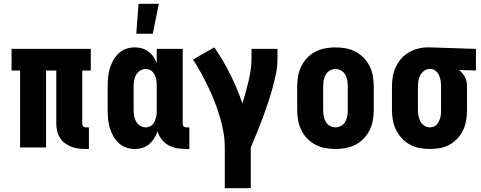

<svg xmlns="http://www.w3.org/2000/svg" viewBox="-20 -778 2540 1013"><path d="M431 8Q412 8 393 5.5Q374 3 356 -4Q338 -11 322.5 -22.5Q307 -34 296.5 -50.5Q286 -67 281.5 -85.5Q277 -104 277 -124V-406H223V0H86V-406H41V-520H459V-406H414V-124Q414 -116 419 -111Q424 -106 431 -106H449V8Z M699 -600 711 -758H818L786 -600ZM691 8Q667 8 644.5 0Q622 -8 605 -24.5Q588 -41 576.5 -62Q565 -83 558.5 -106Q552 -129 550 -152.5Q548 -176 548 -200V-320Q548 -344 550 -367.5Q552 -391 558.5 -414Q565 -437 576.5 -458Q588 -479 605 -495.5Q622 -512 644.5 -520Q667 -528 691 -528Q710 -528 728.5 -523Q747 -518 762.5 -506.5Q778 -495 789 -479Q800 -463 807 -446V-520H944V-124Q944 -116 949 -111Q954 -106 962 -106H979V8H962Q938 8 914 4Q890 0 869 -11.5Q848 -23 833 -42.5Q818 -62 811 -85Q804 -65 793 -47.5Q782 -30 766.5 -17Q751 -4 731.5 2Q712 8 691 8ZM749 -106Q759 -106 769 -110Q779 -114 786 -122Q793 -130 797 -139.5Q801 -149 803.5 -159Q806 -169 806.5 -179.5Q807 -190 807 -200V-320Q807 -330 806.5 -340.5Q806 -351 803.5 -361Q801 -371 797 -380.5Q793 -390 786 -398Q779 -406 769 -410Q759 -414 749 -414Q733 -414 719 -405Q705 -396 697.5 -382Q690 -368 687.5 -352Q685 -336 685 -320V-200Q685 -184 687.5 -168Q690 -152 697.5 -138Q705 -124 719 -115Q733 -106 749 -106Z M1166 215V0Q1166 -42 1158.5 -83Q1151 -124 1139 -164Q1127 -204 1112 -242.5Q1097 -281 1079 -318.5Q1061 -356 1041 -392.5Q1021 -429 998 -464L1111 -528Q1158 -460 1195 -385.5Q1232 -311 1259 -232Q1268 -261 1276 -290Q1284 -319 1291 -348.5Q1298 -378 1302.5 -408Q1307 -438 1307 -468V-520H1444V-468Q1444 -427 1435.5 -386.5Q1427 -346 1416 -307Q1405 -268 1392 -229Q1379 -190 1364.5 -151.5Q1350 -113 1334.5 -75.5Q1319 -38 1303 0V215Z M1750 8Q1723 8 1695.5 3Q1668 -2 1643.5 -15Q1619 -28 1600 -48Q1581 -68 1569 -93Q1557 -118 1552.5 -145.5Q1548 -173 1548 -200V-320Q1548 -347 1552.5 -374.5Q1557 -402 1569 -427Q1581 -452 1600 -472Q1619 -492 1643.5 -505Q1668 -518 1695.5 -523Q1723 -528 1750 -528Q1777 -528 1804.5 -523Q1832 -518 1856.5 -505Q1881 -492 1900 -472Q1919 -452 1931 -427Q1943 -402 1947.5 -374.5Q1952 -347 1952 -320V-200Q1952 -173 1947.5 -145.5Q1943 -118 1931 -93Q1919 -68 1900 -48Q1881 -28 1856.5 -15Q1832 -2 1804.5 3Q1777 8 1750 8ZM1750 -106Q1766 -106 1780.5 -114.5Q1795 -123 1802.5 -137.5Q1810 -152 1812.5 -168Q1815 -184 1815 -200V-320Q1815 -336 1812.5 -352Q1810 -368 1802.5 -382.5Q1795 -397 1780.5 -405.5Q1766 -414 1750 -414Q1734 -414 1719.5 -405.5Q1705 -397 1697.5 -382.5Q1690 -368 1687.5 -352Q1685 -336 1685 -320V-200Q1685 -184 1687.5 -168Q1690 -152 1697.5 -137.5Q1705 -123 1719.5 -114.5Q1734 -106 1750 -106Z M2249 8Q2222 8 2194.5 3Q2167 -2 2143 -15Q2119 -28 2100 -48.5Q2081 -69 2069 -93.5Q2057 -118 2052.5 -145.5Q2048 -173 2048 -200V-320Q2048 -346 2052 -372Q2056 -398 2067 -422Q2078 -446 2095 -466.5Q2112 -487 2135 -500.5Q2158 -514 2183.5 -521Q2209 -528 2235 -528H2250L2491 -520V-406L2402 -409Q2412 -401 2420 -391Q2428 -381 2434 -369.5Q2440 -358 2442 -345.5Q2444 -333 2444 -320V-200Q2444 -173 2440 -146Q2436 -119 2425 -94.5Q2414 -70 2395.5 -49.5Q2377 -29 2353.5 -15.5Q2330 -2 2303 3Q2276 8 2249 8ZM2249 -106Q2259 -106 2269 -110Q2279 -114 2285.5 -122Q2292 -130 2296.5 -139.5Q2301 -149 2303.5 -159Q2306 -169 2306.5 -179.5Q2307 -190 2307 -200V-320Q2307 -335 2305 -350Q2303 -365 2297.5 -378.5Q2292 -392 2280.5 -402.5Q2269 -413 2254 -414H2246Q2230 -414 2217 -404Q2204 -394 2197 -380.5Q2190 -367 2187.5 -351.5Q2185 -336 2185 -320V-200Q2185 -184 2187.5 -168Q2190 -152 2197.5 -138Q2205 -124 2219 -115Q2233 -106 2249 -106Z"/></svg>

Font: Iosevka SS18 Heavy
Style: Regular
Weight: 900
Monospace: yes
Designer: Belleve Invis
Foundry: Belleve Invis
Version: Version 25.1.1; ttfautohint (v1.8.4)